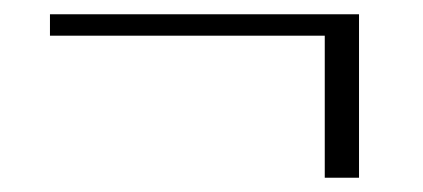

<svg xmlns="http://www.w3.org/2000/svg" viewBox="-20 -342 593 269"><path d="M50 -322H483V-93H435V-292H50Z"/></svg>

Font: Moderustic
Style: Bold
Weight: 700
Designer: Tural Alisoy
Foundry: TAFT Foundry
Version: Version 2.120